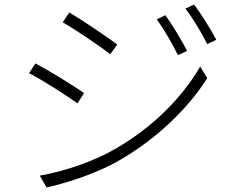

<svg xmlns="http://www.w3.org/2000/svg" viewBox="-20 -801 1040 845"><path d="M708 -734 670 -716C700 -675 741 -605 763 -558L803 -577C779 -626 732 -701 708 -734ZM834 -781 796 -763C828 -722 869 -654 892 -607L932 -626C907 -674 859 -749 834 -781ZM285 -746 256 -703C310 -672 422 -597 465 -562L496 -605C458 -634 340 -714 285 -746ZM155 -28 185 24C280 3 415 -41 515 -101C673 -194 809 -325 892 -457L861 -508C779 -368 652 -241 488 -146C391 -90 264 -47 155 -28ZM136 -522 108 -479C165 -450 276 -379 321 -346L350 -391C312 -419 191 -493 136 -522Z"/></svg>

Font: Noto Sans TC Light
Style: Regular
Weight: 300
Designer: Ryoko NISHIZUKA 西塚涼子 (kana, bopomofo & ideographs); Paul D. Hunt (Latin, Greek & Cyrillic); Sandoll Communications 산돌커뮤니
Foundry: Adobe
Version: Version 2.004;hotconv 1.0.118;makeotfexe 2.5.65603